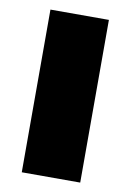

<svg xmlns="http://www.w3.org/2000/svg" viewBox="-68 -590 431 634"><g transform="rotate(10 147.5 -272.5)"><path d="M49.7 0V-545.5H245.7V0Z"/></g></svg>

Font: Inter P Black
Style: Regular
Weight: 900
Designer: Rasmus Andersson
Foundry: rsms
Version: Version 3.018;git-588b23468